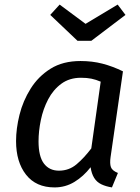

<svg xmlns="http://www.w3.org/2000/svg" viewBox="-20 -805 609 837"><path d="M331 -539Q382 -539 426.5 -527.5Q471 -516 516 -494L462 -120Q458 -92 463.5 -76.5Q469 -61 494 -51L468 12Q442 8 422 -1.5Q402 -11 390.5 -29.5Q379 -48 375 -76Q344 -36 304.5 -12Q265 12 218 12Q137 12 93.5 -43.5Q50 -99 50 -190Q50 -244 65 -304.5Q80 -365 113.5 -418.5Q147 -472 200.5 -505.5Q254 -539 331 -539ZM333 -466Q283 -466 247.5 -440Q212 -414 190 -372Q168 -330 158 -281.5Q148 -233 148 -189Q148 -123 171.5 -92Q195 -61 237 -61Q281 -61 314 -89Q347 -117 378 -158L419 -449Q398 -458 378.5 -462Q359 -466 333 -466ZM353 -701 493 -785 527 -740 378 -627H318L199 -740L240 -785Z"/></svg>

Font: Fira Sans Variable
Style: Italic
Weight: 397
Italic angle: -8°
Designer: Carrois Corporate & Edenspiekermann AG
Foundry: Carrois Corporate GbR & Edenspiekermann AG
Version: Version 4.202